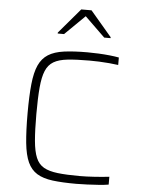

<svg xmlns="http://www.w3.org/2000/svg" viewBox="-61 -968 752 1024"><g transform="rotate(5 315.0 -456.5)"><path d="M386 8Q311 8 259.5 1.5Q208 -5 175.5 -25Q143 -45 125.5 -83.5Q108 -122 101.5 -186Q95 -250 95 -344Q95 -437 101.5 -500.5Q108 -564 125.5 -602.5Q143 -641 175.5 -661.5Q208 -682 259.5 -689Q311 -696 386 -696Q414 -696 445 -694.5Q476 -693 504.5 -690Q533 -687 554 -683V-643Q532 -646 505 -648.5Q478 -651 450.5 -652Q423 -653 400 -653Q330 -653 283 -648Q236 -643 208 -626.5Q180 -610 166 -576.5Q152 -543 147 -486.5Q142 -430 142 -344Q142 -258 147 -201.5Q152 -145 166 -111.5Q180 -78 208 -62Q236 -46 283 -40.5Q330 -35 400 -35Q437 -35 481.5 -38Q526 -41 559 -45V-3Q536 1 506 3Q476 5 444.5 6.5Q413 8 386 8ZM218 -782V-787L332 -921H387L501 -787V-782H467L359 -887L252 -782Z"/></g></svg>

Font: Saira SemiExpanded ExtraLight
Style: Regular
Weight: 250
Width: 6
Designer: Hector Gatti with collaboration of the Omnibus-Type team
Foundry: Omnibus-Type
Version: Version 1.101